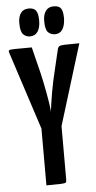

<svg xmlns="http://www.w3.org/2000/svg" viewBox="-60 -933 487 969"><g transform="rotate(-5 183.5 -448.5)"><path d="M216 -223H156L6 -684Q3 -693 7.5 -696Q12 -699 37.5 -699.5Q63 -700 122 -700L155 -567Q160 -547 165.5 -519.5Q171 -492 176.5 -463Q182 -434 185.5 -409.5Q189 -385 190 -369Q192 -385 195.5 -409.5Q199 -434 204 -463Q209 -492 215 -520Q221 -548 226 -568L253 -682Q256 -691 261.5 -694.5Q267 -698 289 -699Q311 -700 363 -700ZM135 0V-358H237V-19Q237 -9 233 -5.5Q229 -2 208 -1Q187 0 135 0ZM117 -756Q96 -757 83 -771.5Q70 -786 70 -828Q70 -859 83 -878Q96 -897 124 -897Q150 -897 160.5 -882Q171 -867 171 -832Q171 -796 157.5 -776Q144 -756 117 -756ZM244 -756Q221 -757 208.5 -771.5Q196 -786 196 -828Q196 -859 209.5 -878Q223 -897 250 -897Q277 -897 287 -882Q297 -867 297 -832Q296 -796 283 -776Q270 -756 244 -756Z"/></g></svg>

Font: Yanone Kaffeesatz ExtraLight SemiBold
Style: Regular
Weight: 600
Version: Version 2.003